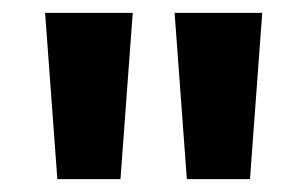

<svg xmlns="http://www.w3.org/2000/svg" viewBox="-20 -734 476 298"><path d="M186 -714 167 -456H69L50 -714ZM387 -714 368 -456H270L251 -714Z"/></svg>

Font: Noto Sans Gujarati ExtraCondensed
Style: Bold
Weight: 700
Width: 2
Designer: Jelle Bosma - Monotype Design Team, Universal Thirst
Foundry: Monotype Imaging Inc.
Version: Version 2.106; ttfautohint (v1.8.4.7-5d5b)